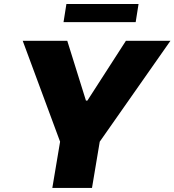

<svg xmlns="http://www.w3.org/2000/svg" viewBox="-20 -929 862 949"><path d="M92.3 -727.3H312.5L404.8 -431.8H411.9L602.3 -727.3H822.4L473 -228.7L434.7 0H238.6L277 -228.7ZM664.8 -909.1 650.6 -819.6H294L308.2 -909.1Z"/></svg>

Font: Inter UI Black
Style: Italic
Weight: 900
Italic angle: -9.39999°
Designer: Rasmus Andersson
Foundry: rsms
Version: 3.2;8d6f07862